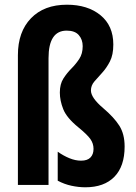

<svg xmlns="http://www.w3.org/2000/svg" viewBox="-20 -785 576 815"><path d="M461 -596Q461 -552 446.5 -524Q432 -496 413.5 -476Q395 -456 380.5 -439Q366 -422 366 -401Q366 -370 418 -326Q464 -287 486.5 -251.5Q509 -216 509 -163Q509 -79 465.5 -34.5Q422 10 342 10Q314 10 283.5 3.5Q253 -3 225 -18V-141Q249 -124 274.5 -113.5Q300 -103 324 -103Q351 -103 364 -116.5Q377 -130 377 -153Q377 -176 363.5 -195Q350 -214 312 -245Q263 -285 248.5 -321.5Q234 -358 234 -392Q234 -428 249 -451.5Q264 -475 283 -494Q302 -513 316.5 -535Q331 -557 331 -589Q331 -617 314.5 -636Q298 -655 263 -655Q186 -655 186 -538V0H56V-551Q56 -650 111.5 -707.5Q167 -765 264 -765Q352 -765 406.5 -720.5Q461 -676 461 -596Z"/></svg>

Font: Noto Sans Lao ExtraCondensed
Style: Bold
Weight: 700
Width: 2
Designer: Monotype Design Team
Foundry: Monotype Imaging Inc.
Version: Version 2.003; ttfautohint (v1.8.4.7-5d5b)